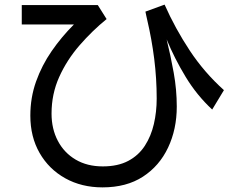

<svg xmlns="http://www.w3.org/2000/svg" viewBox="-20 -771 1040 831"><path d="M423.8 40Q333 40 262.2 0.5Q191.4 -39.1 151.4 -108.9Q111.3 -178.7 111.3 -270.5Q111.3 -348.6 136.2 -418.5Q161.1 -488.3 203.6 -549.8Q246.1 -611.3 299.8 -665H74.2V-749H403.3L441.4 -688.5Q378.9 -637.7 324.2 -574.7Q269.5 -511.7 236.3 -438Q203.1 -364.3 203.1 -279.3Q203.1 -212.9 230.5 -161.1Q257.8 -109.4 307.6 -80.1Q357.4 -50.8 424.8 -50.8Q490.2 -50.8 535.2 -74.7Q580.1 -98.6 606.9 -140.1Q633.8 -181.6 646 -234.4Q658.2 -287.1 658.2 -344.7Q658.2 -430.7 647.5 -516.1Q636.7 -601.6 617.2 -684.6Q615.2 -693.4 613.3 -702.1Q611.3 -710.9 609.4 -720.7L692.4 -751Q738.3 -647.5 801.3 -552.2Q864.3 -457 949.2 -380.9L898.4 -296.9Q832 -358.4 783.7 -438Q735.4 -517.6 701.2 -600.6Q718.8 -529.3 731.9 -456.1Q745.1 -382.8 745.1 -309.6Q745.1 -211.9 707.5 -132.3Q669.9 -52.7 598.6 -6.3Q527.3 40 423.8 40Z"/></svg>

Font: Kosugi
Style: Regular
Weight: 400
Version: Version 4.002